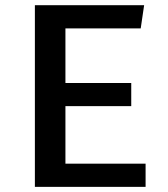

<svg xmlns="http://www.w3.org/2000/svg" viewBox="-20 -728 655 748"><path d="M528.2 -617.4H234.9V-404.6H491.3V-314.4H234.9V-90.3H547.2V0H115.9V-707.7H541.5Z"/></svg>

Font: Fira Code Fixed Medium
Style: Regular
Weight: 500
Monospace: yes
Designer: Carrois Corporate, Edenspiekermann AG, Nikita Prokopov
Foundry: Carrois Corporate, Edenspiekermann AG, Nikita Prokopov
Version: Version 5.002